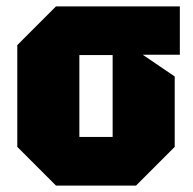

<svg xmlns="http://www.w3.org/2000/svg" viewBox="-20 -580 602 600"><path d="M34 -121V-439L155 -560H542V-409H426L526 -341V-121L405 0H155ZM228 -152H332V-408H228Z"/></svg>

Font: Tektur SemiCondensed ExtraBold
Style: Regular
Weight: 800
Width: 4
Designer: Adam Jagosz
Foundry: Adam Jagosz
Version: Version 1.005;gftools[0.9.30]